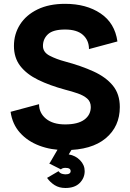

<svg xmlns="http://www.w3.org/2000/svg" viewBox="-20 -755 667 982"><path d="M313 -604Q251.5 -604 225.6 -580.1Q199.7 -556.2 199.7 -520Q199.7 -487.8 234.1 -470Q268.6 -452.1 313 -440.4Q395 -418.5 458.3 -389.6Q521.5 -360.8 557.1 -317.4Q592.8 -273.9 592.8 -207.5Q592.8 -107.9 520.5 -47.6Q448.2 12.7 313 12.7Q241.2 12.7 181.2 -10Q121.1 -32.7 82 -76.4Q43 -120.1 34.2 -183.1L179.7 -222.2Q179.7 -177.2 215.1 -147.9Q250.5 -118.7 313 -118.7Q378.4 -118.7 411.4 -143.1Q444.3 -167.5 444.3 -207.5Q444.3 -234.9 425.8 -251Q407.2 -267.1 377.4 -277.3Q347.7 -287.6 313 -296.4Q233.9 -317.9 175 -346.7Q116.2 -375.5 83.7 -417.5Q51.3 -459.5 51.3 -520Q51.3 -580.6 82.3 -629.4Q113.3 -678.2 171.9 -706.8Q230.5 -735.4 313 -735.4Q421.4 -735.4 494.4 -686.3Q567.4 -637.2 580.6 -543L435.1 -503.9Q435.1 -548.8 404.3 -576.4Q373.5 -604 313 -604ZM220.7 154.8 279.3 120.6Q287.1 131.3 297.6 134Q308.1 136.7 314.5 136.7Q341.3 136.7 341.3 120.1Q341.3 103.5 314.5 103.5Q299.3 103.5 291.5 111.3L232.4 81.5H232.9L231.9 81.1Q234.4 78.1 236.3 75.7L276.9 5.9H349.1L331.5 34.7Q366.2 40.5 389.6 64.7Q413.1 88.9 413.1 120.1Q413.1 155.3 387.7 180.9Q362.3 206.5 314.5 206.5Q282.7 206.5 259.5 191.9Q236.3 177.2 220.7 154.8Z"/></svg>

Font: Giphurs
Style: Bold
Weight: 700
Version: Version 0.920; ttfautohint (v1.8.4.7-5d5b)